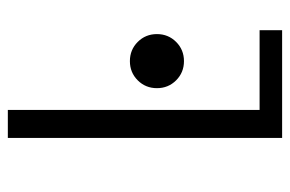

<svg xmlns="http://www.w3.org/2000/svg" viewBox="-145 -595 740 490"><g transform="rotate(-90 225.0 -350.0)"><path d="M189.5 -57.5H393V0H118V-700H189.5ZM363 -270.5Q343 -250.5 314 -250.5Q285 -250.5 265 -270.5Q245 -290.5 245 -319.5Q245 -348.5 265 -368.5Q285 -388.5 314 -388.5Q343 -388.5 363 -368.5Q383 -348.5 383 -319.5Q383 -290.5 363 -270.5Z"/></g></svg>

Font: League Mono Condensed Light
Style: Regular
Weight: 300
Width: 1
Designer: Tyler Finck
Foundry: The League of Moveable Type / Tyler Finck
Version: Version 2.210